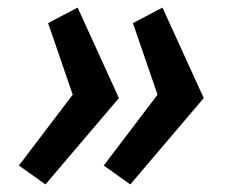

<svg xmlns="http://www.w3.org/2000/svg" viewBox="-20 -539 600 507"><path d="M324 -52 254 -102 396 -289 331 -478 409 -519 518 -280ZM100 -52 30 -102 172 -289 107 -478 185 -519 294 -280Z"/></svg>

Font: Ubuntu Sans Mono
Style: Bold Italic
Weight: 700
Italic angle: -13.5°
Monospace: yes
Designer: Dalton Maag Ltd
Foundry: Dalton Maag Ltd
Version: Version 1.006